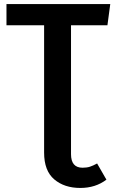

<svg xmlns="http://www.w3.org/2000/svg" viewBox="-20 -711 571 949"><path d="M377 218Q298 218 248 175.5Q198 133 198 43V-586H12V-691H525L511 -586H331V51Q331 118 388 118Q409 118 424.5 113Q440 108 460 97L506 177Q452 218 377 218Z"/></svg>

Font: Trujillo Medium
Style: Regular
Weight: 500
Designer: Fira Sans original fonts by bBox Type GmbH, Carrois Corporate GbR, & Edenspiekermann AG / Changes by Cristiano Sobral
Foundry: Fira Sans original fonts by bBox Type GmbH, Carrois Corporate GbR, & Edenspiekermann AG / Changes by Cristiano Sobral
Version: Version 4.301;October 17, 2021;FontCreator 14.0.0.2814 64-bi